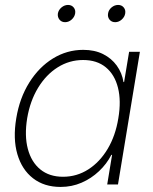

<svg xmlns="http://www.w3.org/2000/svg" viewBox="-20 -736 610 766"><path d="M221.7 9.8Q156.2 9.8 111.8 -24.7Q67.4 -59.1 49.3 -120.8Q31.2 -182.6 44.9 -264.2Q58.1 -344.7 96.7 -406.5Q135.3 -468.3 191.2 -502.7Q247.1 -537.1 312 -537.1Q357.4 -537.1 391.1 -520.3Q424.8 -503.4 445.8 -474.4Q466.8 -445.3 472.7 -408.7H475.1L495.1 -529.3H538.1L450.7 0H407.7L427.2 -118.2H424.3Q405.8 -82 375 -53Q344.2 -23.9 305.4 -7.1Q266.6 9.8 221.7 9.8ZM231.4 -30.8Q286.6 -30.8 332.5 -60.3Q378.4 -89.8 409.7 -142.3Q440.9 -194.8 452.1 -264.2Q463.9 -333.5 450.7 -386Q437.5 -438.5 402.1 -467.5Q366.7 -496.6 311.5 -496.6Q256.8 -496.6 210.4 -467.5Q164.1 -438.5 132.1 -386Q100.1 -333.5 88.4 -264.2Q77.1 -194.3 91.1 -141.8Q105 -89.4 140.9 -60.1Q176.8 -30.8 231.4 -30.8ZM439.5 -647.5Q425.3 -647.5 417 -657.7Q408.7 -668 411.1 -682.1Q413.1 -696.3 425 -706.3Q437 -716.3 451.2 -716.3Q465.3 -716.3 473.6 -706.3Q481.9 -696.3 479.5 -682.1Q477.1 -668 465.3 -657.7Q453.6 -647.5 439.5 -647.5ZM239.7 -647.5Q225.6 -647.5 217.3 -657.7Q209 -668 210.9 -682.1Q213.4 -696.3 225.3 -706.3Q237.3 -716.3 251.5 -716.3Q265.6 -716.3 273.9 -706.3Q282.2 -696.3 279.8 -682.1Q277.3 -668 265.6 -657.7Q253.9 -647.5 239.7 -647.5Z"/></svg>

Font: Inter 24pt ExtraLight
Style: Italic
Weight: 250
Italic angle: -9.3988°
Version: Version 4.001;git-66647c0bb